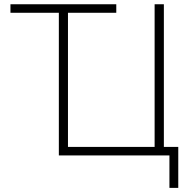

<svg xmlns="http://www.w3.org/2000/svg" viewBox="-20 -748 898 924"><path d="M30.3 -686.5V-727.5H539.6V-686.5H307.1V-41H724.1V-727.5H768.6V-41H837.9V156.2H795.4V0H263.2V-686.5Z"/></svg>

Font: Inter Display Extra Light
Style: Regular
Weight: 200
Designer: Rasmus Andersson
Foundry: rsms
Version: Version 4.000;git-4fc901f